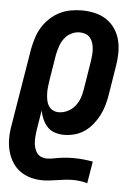

<svg xmlns="http://www.w3.org/2000/svg" viewBox="-53 -580 607 835"><g transform="rotate(5 250.0 -162.5)"><path d="M163 213Q137 213 112 206Q87 199 66.5 184.5Q46 170 32.5 149Q19 128 12 103.5Q5 79 4 53Q3 27 7 0L65 -352Q70 -377 77.5 -401Q85 -425 98.5 -447Q112 -469 131.5 -487.5Q151 -506 174 -517.5Q197 -529 222 -533.5Q247 -538 271 -538Q300 -538 328 -531.5Q356 -525 378.5 -510Q401 -495 416.5 -472Q432 -449 438.5 -422Q445 -395 444.5 -366Q444 -337 439 -308L418 -178Q414 -155 407.5 -133Q401 -111 390 -90Q379 -69 363.5 -50Q348 -31 328 -17.5Q308 -4 285 2Q262 8 240 8Q219 8 199.5 1.5Q180 -5 167 -19Q154 -33 146 -51Q138 -69 134 -89L120 -2Q118 11 117 24.5Q116 38 116.5 50.5Q117 63 120.5 75Q124 87 131 97Q138 107 149.5 112Q161 117 174 117Q183 117 191.5 116Q200 115 208 113H209Q209 113 209 113Q209 113 209 113Q229 109 249 107Q269 105 289 105Q311 105 332.5 107Q354 109 375 113L359 209Q344 204 327.5 202Q311 200 294 200Q278 200 261.5 202Q245 204 228.5 206.5Q212 209 195.5 211Q179 213 163 213ZM208 -88Q228 -88 246.5 -97Q265 -106 278 -121.5Q291 -137 298 -155.5Q305 -174 308 -193L329 -323Q331 -337 332 -350Q333 -363 332 -376Q331 -389 327 -401.5Q323 -414 315 -423.5Q307 -433 295 -437.5Q283 -442 269 -442Q251 -442 233 -433Q215 -424 203 -408Q191 -392 185 -373.5Q179 -355 175 -337L156 -220Q154 -206 152.5 -192Q151 -178 151.5 -164Q152 -150 154.5 -136.5Q157 -123 163.5 -112Q170 -101 182 -94.5Q194 -88 208 -88Z"/></g></svg>

Font: Iosevka Slab
Style: Bold Italic
Weight: 700
Italic angle: -9°
Monospace: yes
Designer: Belleve Invis
Foundry: Belleve Invis
Version: Version 11.1.0; ttfautohint (v1.8.3)